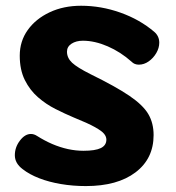

<svg xmlns="http://www.w3.org/2000/svg" viewBox="-20 -627 605 661"><path d="M275.6 13.6Q230.8 13.6 189.7 6.6Q148.6 -0.3 114.9 -13.4Q81.2 -26.4 57.7 -44.9Q31.1 -65 31.1 -92.4Q31.1 -120.1 48.5 -142.9Q65.9 -165.8 86.4 -165.8Q97.2 -165.8 107.7 -158.9Q133.3 -142.7 159.9 -131.2Q186.6 -119.8 213.7 -113.8Q240.9 -107.9 267.1 -107.9Q308 -107.9 327.1 -117.2Q346.2 -126.6 346.2 -146.3Q346.2 -156.7 338.4 -166.3Q330.7 -176 306.9 -189.3Q283.1 -202.7 233 -222.9Q203.6 -235.3 171.1 -251.7Q138.6 -268 110.7 -292.3Q82.8 -316.6 65.4 -351.6Q48 -386.7 48 -435.3Q48 -485.3 75.6 -523.8Q103.1 -562.2 150.9 -584.7Q198.7 -607.2 259.2 -607.2Q327.9 -607.2 394.4 -583.6Q461 -560 511.1 -517.4Q528.3 -502.6 528.3 -480Q528.3 -462 518.1 -444.4Q507.8 -426.8 491.8 -415.6Q475.8 -404.4 458 -404.4Q442.6 -404.4 432.9 -414.6Q395.2 -448.2 350.7 -467.5Q306.1 -486.8 265.3 -486.8Q242.1 -486.8 226.3 -476.6Q210.6 -466.3 210.6 -449.2Q210.6 -427.6 228.1 -411.1Q245.6 -394.7 291.7 -371.6Q378.4 -329.1 425.3 -297.3Q472.2 -265.4 490.5 -234.4Q508.8 -203.3 508.8 -162Q508.8 -80.7 446.5 -33.6Q384.2 13.6 275.6 13.6Z"/></svg>

Font: Playpen Sans Thai
Style: Regular
Weight: 400
Designer: Sirin Gunkloy, Laura Meseguer, Veronika Burian, José Scaglione
Foundry: TypeTogether
Version: Version 2.000